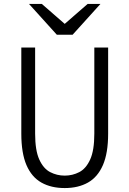

<svg xmlns="http://www.w3.org/2000/svg" viewBox="-20 -941 656 973"><path d="M308 12Q239 12 189.8 -15.8Q140.5 -43.5 114.2 -104.2Q88 -165 88 -264V-700H158V-264Q158 -179 179 -132.8Q200 -86.5 234.2 -68.8Q268.5 -51 308 -51Q347.5 -51 381.8 -68.8Q416 -86.5 437 -132.8Q458 -179 458 -264V-700H528V-264Q528 -165 501.5 -104.2Q475 -43.5 425.8 -15.8Q376.5 12 308 12ZM268 -765 127 -921H192L308 -820L424 -921H489L348 -765Z"/></svg>

Font: Overpass Mono Light
Style: Regular
Weight: 300
Monospace: yes
Designer: Delve Withrington, Dave Bailey
Foundry: Delve Fonts LLC
Version: Version 4.000